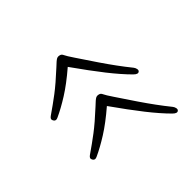

<svg xmlns="http://www.w3.org/2000/svg" viewBox="-67 -546 621 621"><g transform="rotate(45 243.0 -236.0)"><path d="M68 -247Q69.5 -253 77 -256.2Q84.5 -259.5 107.5 -275Q146 -300.5 172.8 -318.8Q199.5 -337 221 -352.8Q242.5 -368.5 265.5 -387Q270 -390.5 276 -391.8Q282 -393 285 -390Q292 -383 279.5 -370.5Q252 -343 212 -311.5Q172 -280 112.5 -238Q149 -195.5 170.5 -161.2Q192 -127 205 -98.5Q210.5 -87.5 202 -82.5Q196 -79 192.2 -81Q188.5 -83 185.5 -87.5Q164.5 -118 144.2 -144.8Q124 -171.5 87.5 -211Q72 -227 68.8 -233Q65.5 -239 68 -247ZM247 -247Q248.5 -253 256 -256.2Q263.5 -259.5 286.5 -275Q325 -300.5 351.8 -318.8Q378.5 -337 400 -352.8Q421.5 -368.5 444.5 -387Q449 -390.5 455 -391.8Q461 -393 464 -390Q471 -383 458.5 -370.5Q431 -343 391 -311.5Q351 -280 291.5 -238Q328 -195.5 349.5 -161.2Q371 -127 384 -98.5Q389.5 -87.5 381 -82.5Q375 -79 371.2 -81Q367.5 -83 364.5 -87.5Q343.5 -118 323.2 -144.8Q303 -171.5 266.5 -211Q251 -227 247.8 -233Q244.5 -239 247 -247Z"/></g></svg>

Font: Fraunces 9pt S050 Thin
Style: Italic
Weight: 100
Italic angle: -16°
Version: Version 1.000; ttfautohint (v1.8.3)